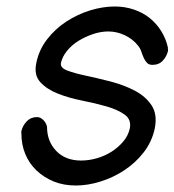

<svg xmlns="http://www.w3.org/2000/svg" viewBox="-20 -574 538 592"><path d="M497 -425Q499 -423 498 -417Q494 -400 482 -387Q470 -374 450 -374Q439 -374 433 -380.5Q427 -387 423 -396Q419 -405 415.5 -415.5Q412 -426 405 -434Q389 -454 364.5 -465.5Q340 -477 314 -477Q291 -477 267 -469Q243 -461 222 -448Q201 -435 186.5 -417Q172 -399 168 -380Q165 -365 187.5 -356.5Q210 -348 245.5 -340.5Q281 -333 321.5 -322.5Q362 -312 395.5 -294.5Q429 -277 447.5 -249Q466 -221 457 -177Q448 -136 422.5 -103.5Q397 -71 362.5 -48.5Q328 -26 289 -14Q250 -2 214 -2Q176 -2 145.5 -14.5Q115 -27 92.5 -48.5Q70 -70 58 -99Q46 -128 46 -162Q45 -166 46 -170Q50 -187 62.5 -200Q75 -213 94 -213Q105 -213 114 -203.5Q123 -194 125 -183Q125 -138 153.5 -108.5Q182 -79 230 -79Q254 -79 278.5 -86Q303 -93 323.5 -106Q344 -119 359.5 -137Q375 -155 380 -177Q386 -205 364.5 -220.5Q343 -236 308 -246Q273 -256 232.5 -264Q192 -272 158 -285.5Q124 -299 104 -321Q84 -343 92 -380Q100 -420 125 -452.5Q150 -485 184.5 -507.5Q219 -530 258 -542Q297 -554 334 -554Q365 -554 393 -544.5Q421 -535 442 -518Q463 -501 477.5 -477.5Q492 -454 498 -426Z"/></svg>

Font: VDS Compensated
Style: Light Italic
Weight: 300
Italic angle: -12°
Designer: artmaker
Foundry: artmaker
Version: Version 1.000 2012 initial release